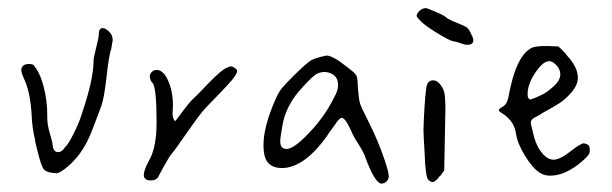

<svg xmlns="http://www.w3.org/2000/svg" viewBox="-20 -555 1498 470"><path d="M209 -405.3Q209 -404.3 209 -403.3Q208 -358.4 181.6 -280.3Q174.8 -256.8 160.6 -228.5Q146.5 -200.2 139.6 -195.3Q131.8 -182.6 122.1 -182.6Q109.4 -182.6 108.4 -204.1Q107.4 -210 101.6 -230Q95.7 -250 95.7 -266.6Q95.7 -269.5 95.7 -273.4Q95.7 -310.5 86.4 -344.7Q77.1 -378.9 61.5 -396.5Q57.6 -398.4 51.8 -398.4Q32.2 -398.4 32.2 -382.8Q32.2 -376 41 -357.4Q54.7 -325.2 57.6 -271.5Q58.6 -243.2 65.4 -214.8Q65.4 -211.9 66.9 -205.6Q68.4 -199.2 69.8 -193.4Q71.3 -187.5 71.3 -187.5Q80.1 -150.4 86.9 -141.1Q93.8 -131.8 119.1 -130.9Q128.9 -132.8 146 -147.5Q163.1 -162.1 175.8 -179.7Q189.5 -199.2 198.2 -218.8Q207 -238.3 228.5 -296.9Q235.4 -317.4 241.2 -370.1Q247.1 -422.9 252 -433.6Q252 -433.6 255.9 -457Q255.9 -469.7 246.1 -478.5Q237.3 -486.3 231.4 -486.3Q221.7 -486.3 221.7 -469.7Q221.7 -462.9 215.3 -438Q209 -413.1 209 -405.3Z M402.3 -276.4Q402.3 -278.3 402.8 -284.2Q403.3 -290 403.3 -296.9Q403.3 -331.1 391.6 -357.4Q379.9 -383.8 363.3 -383.8Q356.4 -383.8 351.6 -378.9Q346.7 -374 346.7 -368.2Q346.7 -358.4 354.5 -350.6Q363.3 -336.9 363.3 -254.9Q363.3 -192.4 343.8 -160.2Q332 -137.7 332 -127Q332 -113.3 349.6 -113.3Q360.4 -113.3 366.2 -120.1Q368.2 -124 381.8 -148.9Q395.5 -173.8 400.4 -178.7Q405.3 -183.6 438.5 -231.4Q471.7 -279.3 485.4 -293Q532.2 -340.8 546.4 -357.4Q560.5 -374 560.5 -380.9Q560.5 -384.8 554.7 -388.7Q548.8 -392.6 544.9 -392.6Q541 -392.6 530.3 -386.7Q519.5 -379.9 505.9 -366.7Q492.2 -353.5 476.1 -336.4Q460 -319.3 452.1 -312.5Q441.4 -301.8 427.7 -283.2Q414.1 -264.6 409.2 -258.8H408.2Q408.2 -258.8 408.2 -258.8Q408.2 -258.8 406.7 -260.7Q405.3 -262.7 403.8 -267.1Q402.3 -271.5 402.3 -276.4Z M931.6 -124Q931.6 -133.8 921.9 -162.1Q906.2 -210 879.9 -261.7Q864.3 -292 861.3 -301.8Q858.4 -311.5 856.4 -336.9Q855.5 -361.3 853.5 -367.2Q851.6 -373 844.7 -378.9Q843.8 -379.9 836.9 -385.3Q830.1 -390.6 825.7 -394Q821.3 -397.5 814 -402.8Q806.6 -408.2 801.3 -411.1Q795.9 -414.1 790 -416.5Q784.2 -418.9 780.3 -418.9Q779.3 -418.9 778.3 -418.9Q751 -413.1 741.2 -407.2Q731.4 -401.4 699.2 -370.1Q678.7 -349.6 669.9 -338.9Q661.1 -328.1 654.3 -311.5Q625 -245.1 625 -200.2Q625 -185.5 627.9 -172.9Q635.7 -143.6 670.9 -143.6Q690.4 -143.6 711.9 -155.3Q750 -175.8 788.1 -233.4Q792 -238.3 798.8 -248Q810.5 -266.6 816.4 -266.6Q825.2 -266.6 839.8 -234.4Q844.7 -221.7 856 -204.6Q867.2 -187.5 872.1 -175.8Q897.5 -105.5 914.1 -105.5Q916 -105.5 919.4 -106.4Q922.9 -107.4 927.2 -111.8Q931.6 -116.2 931.6 -124ZM666 -209Q666 -217.8 670.9 -245.1Q678.7 -297.9 722.7 -343.8Q744.1 -367.2 753.4 -373Q762.7 -378.9 776.4 -378.9Q776.4 -378.9 776.4 -378.9Q807.6 -375 807.6 -346.7Q807.6 -333 797.9 -316.4Q774.4 -268.6 735.4 -228.5Q699.2 -190.4 681.6 -190.4Q666 -190.4 666 -209Z M1007.8 -505.9Q1014.6 -496.1 1046.9 -476.1Q1079.1 -456.1 1088.9 -454.1Q1097.7 -453.1 1107.4 -449.2Q1117.2 -445.3 1123 -445.3Q1138.7 -445.3 1138.7 -456.1Q1138.7 -461.9 1133.8 -470.7Q1128.9 -482.4 1124 -486.8Q1119.1 -491.2 1098.6 -499Q1076.2 -507.8 1069.3 -514.6Q1063.5 -518.6 1053.7 -522.9Q1043.9 -527.3 1034.2 -531.2Q1024.4 -535.2 1023.4 -535.2Q1013.7 -535.2 1006.8 -528.3Q1000 -521.5 1000 -516.6Q1000 -512.7 1007.8 -505.9ZM1055.7 -350.6Q1048.8 -358.4 1040 -358.4Q1031.2 -358.4 1026.4 -350.6Q1023.4 -345.7 1021 -316.9Q1018.6 -288.1 1017.6 -264.6Q1016.6 -241.2 1016.6 -236.3Q1016.6 -227.5 1019.5 -178.7Q1021.5 -122.1 1028.3 -115.2Q1034.2 -109.4 1038.1 -109.4Q1045.9 -109.4 1056.6 -124Q1057.6 -123 1067.4 -137.7Q1070.3 -267.6 1070.3 -286.1Q1070.3 -318.4 1067.4 -329.6Q1064.5 -340.8 1055.7 -350.6Z M1409.2 -204.1Q1401.4 -204.1 1376 -184.1Q1350.6 -164.1 1335 -164.1Q1319.3 -164.1 1304.7 -183.1Q1290 -202.1 1283.2 -237.3Q1279.3 -250 1279.3 -254.9Q1279.3 -263.7 1293 -269.5Q1302.7 -274.4 1309.6 -279.3Q1335 -293 1350.6 -303.2Q1366.2 -313.5 1380.4 -330.6Q1394.5 -347.7 1394.5 -365.2Q1394.5 -390.6 1367.2 -419.9Q1367.2 -420.9 1361.8 -426.8Q1356.4 -432.6 1351.1 -437.5Q1345.7 -442.4 1345.7 -441.4Q1319.3 -442.4 1319.3 -442.4Q1292 -442.4 1283.2 -438.5Q1243.2 -420.9 1224.6 -317.4Q1221.7 -300.8 1210.9 -293.9Q1201.2 -289.1 1201.2 -285.2Q1201.2 -282.2 1210.4 -276.9Q1219.7 -271.5 1230 -259.3Q1240.2 -247.1 1243.2 -227.5Q1246.1 -205.1 1265.1 -173.8Q1284.2 -142.6 1301.8 -131.8Q1312.5 -125 1327.1 -125Q1365.2 -125 1407.2 -162.1Q1418 -171.9 1420.9 -176.3Q1423.8 -180.7 1423.8 -187.5Q1423.8 -199.2 1418 -201.2Q1413.1 -204.1 1409.2 -204.1ZM1324.2 -405.3Q1333 -405.3 1342.3 -395Q1351.6 -384.8 1351.6 -373Q1351.6 -358.4 1335.4 -343.8Q1319.3 -329.1 1306.2 -322.8Q1293 -316.4 1279.3 -311.5Q1271.5 -311.5 1271.5 -324.2Q1271.5 -350.6 1293 -380.9Q1310.5 -405.3 1324.2 -405.3Z"/></svg>

Font: 辰宇落雁體 Thin
Style: Regular
Weight: 100
Designer: Written by Liu, Wei-Chen; Created by Wang, Li-Yu.
Foundry: New Value
Version: Version 1.000